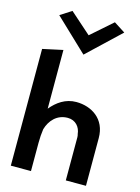

<svg xmlns="http://www.w3.org/2000/svg" viewBox="-143 -1070 841 1150"><g transform="rotate(15 277.0 -495.5)"><path d="M89 -946 290 -755 492 -946 422 -991 290 -875 159 -991ZM508 0V-296C508 -415 417 -470 323 -470C256 -470 205 -433 167 -387V-751L42 -724V0H167V-175C167 -205 169 -234 173 -261C189 -317 231 -365 298 -365C347 -365 376 -329 380 -287C382 -281 383 -274 383 -268V0Z"/></g></svg>

Font: Bluebird
Style: Nrw
Weight: 400
Designer: Jasper
Foundry: Cannot Into Space Fonts
Version: Version 0.98